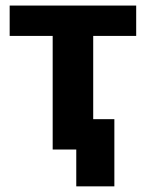

<svg xmlns="http://www.w3.org/2000/svg" viewBox="-20 -535 522 687"><path d="M252.9 131.8V0H168.5V-406.5H14.6V-515.1H467.3V-406.5H313.5V-108.6H389.2V131.8Z"/></svg>

Font: RobotoFlex
Style: Regular
Weight: 400
Designer: Berlow after Robertson
Foundry: Google
Version: Version 2.136